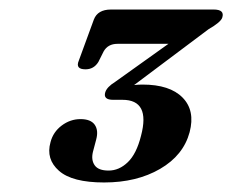

<svg xmlns="http://www.w3.org/2000/svg" viewBox="-20 -720 488 403"><path d="M378 -442.5Q365 -394 316 -365.5Q267 -337 198.5 -337Q131.5 -337 103.8 -361.5Q76 -386 86 -421.5Q91.5 -443 109.5 -456.5Q127.5 -470 149 -470Q170.5 -470 178.8 -458.2Q187 -446.5 182 -427.5L175 -401Q171 -384 178.8 -373Q186.5 -362 208 -362Q230 -362 248.2 -379.5Q266.5 -397 276 -435Q296 -510.5 237 -510.5H217.5Q196 -510.5 201 -526.5Q204.5 -537.5 221.5 -548L333.5 -628H226.5Q206.5 -628 197.5 -612L186.5 -590Q177 -574.5 159.5 -574.5Q137.5 -574.5 145.5 -593L177 -679Q185 -700 213 -700H428.5Q452 -700 446.5 -683Q443.5 -673.5 417.5 -658.5L261.5 -541.5Q270.5 -542.5 279 -542.5Q336.5 -542.5 363.2 -515.2Q390 -488 378 -442.5Z"/></svg>

Font: Fraunces 9pt S000 SemiBold
Style: Italic
Weight: 600
Italic angle: -16°
Version: Version 1.000; ttfautohint (v1.8.3)